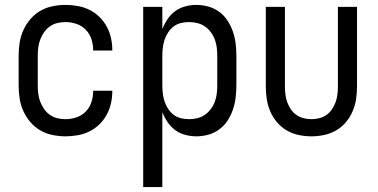

<svg xmlns="http://www.w3.org/2000/svg" viewBox="-20 -548 1540 783"><path d="M247 8Q221 8 194 2.5Q167 -3 144 -16.5Q121 -30 103.5 -50.5Q86 -71 75 -95.5Q64 -120 60 -146.5Q56 -173 56 -200V-320Q56 -347 60 -373.5Q64 -400 75 -424.5Q86 -449 103.5 -469.5Q121 -490 144 -503.5Q167 -517 194 -522.5Q221 -528 247 -528Q272 -528 297 -523.5Q322 -519 344.5 -508Q367 -497 385 -479.5Q403 -462 415 -440Q427 -418 432.5 -393.5Q438 -369 438 -344V-342H360V-343Q360 -366 353 -388Q346 -410 330 -426.5Q314 -443 292 -450.5Q270 -458 247 -458Q230 -458 213.5 -454Q197 -450 183 -440Q169 -430 159.5 -416Q150 -402 144 -386.5Q138 -371 136 -354Q134 -337 134 -320V-200Q134 -183 136 -166Q138 -149 144 -133.5Q150 -118 159.5 -104Q169 -90 183 -80Q197 -70 213.5 -66Q230 -62 247 -62Q270 -62 292 -69.5Q314 -77 330 -93.5Q346 -110 353 -132Q360 -154 360 -177V-178H438V-176Q438 -151 432.5 -126.5Q427 -102 415 -80Q403 -58 385 -40.5Q367 -23 344.5 -12Q322 -1 297 3.5Q272 8 247 8Z M564 215V-520H642V-429Q650 -450 663 -469.5Q676 -489 694.5 -502.5Q713 -516 735.5 -522Q758 -528 781 -528Q806 -528 830.5 -521Q855 -514 875 -499Q895 -484 908.5 -463Q922 -442 930 -418.5Q938 -395 941 -370Q944 -345 944 -320V-200Q944 -175 941 -150Q938 -125 930 -101.5Q922 -78 908.5 -57Q895 -36 875 -21Q855 -6 830.5 1Q806 8 781 8Q758 8 735.5 2Q713 -4 694.5 -17.5Q676 -31 663 -50.5Q650 -70 642 -91V215ZM751 -62Q768 -62 784.5 -66Q801 -70 815 -79.5Q829 -89 839.5 -103Q850 -117 856 -133Q862 -149 864 -166Q866 -183 866 -200V-320Q866 -337 864 -354Q862 -371 856 -387Q850 -403 839.5 -417Q829 -431 815 -440.5Q801 -450 784.5 -454Q768 -458 751 -458Q734 -458 717.5 -454Q701 -450 688 -440Q675 -430 665.5 -415.5Q656 -401 651 -385.5Q646 -370 644 -353.5Q642 -337 642 -320V-200Q642 -183 644 -166.5Q646 -150 651 -134.5Q656 -119 665.5 -104.5Q675 -90 688 -80Q701 -70 717.5 -66Q734 -62 751 -62Z M1250 8Q1224 8 1198 2.5Q1172 -3 1149.5 -16Q1127 -29 1110 -49Q1093 -69 1082.5 -93Q1072 -117 1068 -143Q1064 -169 1064 -195V-520H1142V-195Q1142 -179 1144 -162.5Q1146 -146 1151.5 -131Q1157 -116 1166 -102.5Q1175 -89 1188.5 -79.5Q1202 -70 1218 -66Q1234 -62 1250 -62Q1266 -62 1282 -66Q1298 -70 1311.5 -79.5Q1325 -89 1334 -102.5Q1343 -116 1348.5 -131Q1354 -146 1356 -162.5Q1358 -179 1358 -195V-520H1436V-195Q1436 -169 1432 -143Q1428 -117 1417.5 -93Q1407 -69 1390 -49Q1373 -29 1350.5 -16Q1328 -3 1302 2.5Q1276 8 1250 8Z"/></svg>

Font: Iosevka Term SS14
Style: Regular
Weight: 400
Monospace: yes
Designer: Belleve Invis
Foundry: Belleve Invis
Version: Version 24.1.1; ttfautohint (v1.8.4)